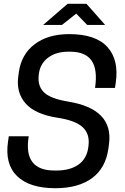

<svg xmlns="http://www.w3.org/2000/svg" viewBox="-20 -970 651 1002"><path d="M528.8 -839.8H435.1L377.9 -898.9L303.2 -839.8H205.1L333 -950.2H431.2ZM283.2 -355Q164.1 -373 114 -429.7Q64 -486.3 75.2 -569.8L78.1 -591.8Q90.8 -686 160.6 -739Q230.5 -792 340.8 -792Q480 -792 540.8 -724.4Q601.6 -656.7 584 -538.1L580.1 -511.2H476.1Q490.2 -608.4 457.5 -654.3Q424.8 -700.2 346.2 -700.2H335.9Q272.5 -700.2 231.2 -669.2Q189.9 -638.2 183.1 -585.9L182.1 -578.1Q175.3 -522 209.2 -488.5Q243.2 -455.1 335 -439.9Q573.7 -401.4 548.8 -217.8L545.9 -195.8Q531.7 -92.8 460.2 -40.3Q388.7 12.2 269 12.2Q134.3 12.2 69.3 -50.8Q4.4 -113.8 22 -231.9L25.9 -258.8H129.9Q100.6 -80.1 264.2 -80.1H273.9Q346.2 -80.1 389.9 -111.3Q433.6 -142.6 440.9 -202.1L441.9 -210Q449.2 -270.5 412.1 -305.7Q375 -340.8 283.2 -355Z"/></svg>

Font: Cooper Hewitt
Style: Medium Italic
Weight: 708
Designer: Village Type and Design LLC
Foundry: Cooper Hewitt Smithsonian Design Museum
Version: 1.000